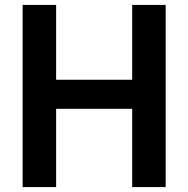

<svg xmlns="http://www.w3.org/2000/svg" viewBox="-20 -760 765 780"><path d="M208 0V-318H517V0H653V-740H517V-436H208V-740H72V0Z"/></svg>

Font: Be Vietnam Pro SemiBold
Style: Regular
Weight: 600
Designer: Lam Bao, Tony Le, Vietanh Nguyen
Foundry: Yellow Type Foundry
Version: Version 1.002